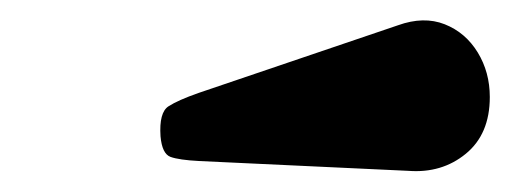

<svg xmlns="http://www.w3.org/2000/svg" viewBox="-20 -849 494 186"><path d="M375.5 -683.5 173 -693Q153.5 -694 145.2 -697Q137 -700 135.5 -717Q134 -740 143.2 -746Q152.5 -752 172.5 -759L365.5 -824.5Q390.5 -833.5 410.8 -825.5Q431 -817.5 442.8 -798.2Q454.5 -779 454.5 -755Q454.5 -719 431.2 -700Q408 -681 375.5 -683.5Z"/></svg>

Font: Besley* Condensed Heavy
Style: Italic
Weight: 800
Width: 3
Italic angle: -13°
Designer: Owen Earl
Foundry: indestructible type*
Version: Version 3.000; ttfautohint (v1.8.3)